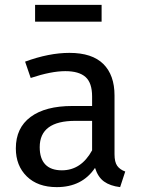

<svg xmlns="http://www.w3.org/2000/svg" viewBox="-20 -756 584 788"><path d="M494 -52 473 12Q432 7 407 -11Q382 -29 370 -67Q317 12 213 12Q135 12 90 -32Q45 -76 45 -147Q45 -231 105.5 -276Q166 -321 277 -321H358V-360Q358 -416 331 -440Q304 -464 248 -464Q190 -464 106 -436L83 -503Q181 -539 265 -539Q358 -539 404 -493.5Q450 -448 450 -364V-123Q450 -91 461 -75.5Q472 -60 494 -52ZM358 -139V-260H289Q143 -260 143 -152Q143 -105 166 -81Q189 -57 234 -57Q313 -57 358 -139ZM124 -667V-736H397V-667Z"/></svg>

Font: Wolseley Sans
Style: Regular
Weight: 400
Designer: Carrois Corporate & Edenspiekermann AG
Foundry: Carrois Corporate GbR & Edenspiekermann AG
Version: Version 4.202